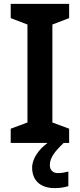

<svg xmlns="http://www.w3.org/2000/svg" viewBox="-20 -734 410 986"><path d="M236 113C236 76 262 43 307 0H335V-73L249 -105V-608L335 -641V-714H35V-641L121 -608V-105L35 -73V0H224C181 32 145 79 145 127C145 191 186 232 260 232C290 232 310 228 331 222V147C318 150 299 155 278 155C253 155 236 141 236 113Z"/></svg>

Font: Noto Sans Ol Chiki SemiBold
Style: Regular
Weight: 600
Designer: Monotype Design Team, Lewis McGuffie
Foundry: Monotype Imaging Inc.
Version: Version 2.003